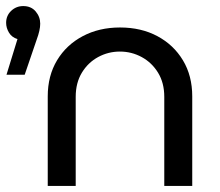

<svg xmlns="http://www.w3.org/2000/svg" viewBox="-25 -613 726 633"><path d="M132.4 0V-295.4Q132.4 -363.2 163.1 -414.2Q193.8 -465.2 247.8 -493.8Q301.8 -522.4 370.6 -522.4Q440.4 -522.4 493.9 -493.8Q547.4 -465.2 578.1 -414.2Q608.8 -363.2 608.8 -295.4V0H516.6V-293.8Q516.6 -339.6 496.2 -373.1Q475.8 -406.6 442.3 -424.8Q408.8 -443 370.2 -443Q332 -443 298.7 -425Q265.4 -407 245 -373.5Q224.6 -340 224.6 -293.8V0ZM-3.6 -366.6 32.6 -484.2Q14 -489.8 4.6 -505.4Q-4.8 -521 -4.8 -537.8Q-4.8 -561.4 11.8 -577.2Q28.4 -593 51.6 -593Q77.6 -593 92.6 -575.3Q107.6 -557.6 107.6 -534.8Q107.6 -513.8 96 -482.6L56.4 -366.6Z"/></svg>

Font: MuseoModerno Thin
Style: Regular
Weight: 100
Designer: Pablo Cosgaya, Héctor Gatti, Marcela Romero, and the Authors of The MuseoModerno Project.
Foundry: Omnibus-Type Team
Version: Version 1.003